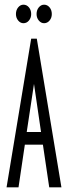

<svg xmlns="http://www.w3.org/2000/svg" viewBox="-20 -799 290 819"><path d="M190 0 163 -182H86L59 0H8L113 -634H137L242 0ZM125 -441 94 -236H155ZM80 -700Q67 -700 57.5 -711.5Q48 -723 48 -739Q48 -756 57.5 -767.5Q67 -779 80 -779Q94 -779 103.5 -767.5Q113 -756 113 -739Q113 -723 103.5 -711.5Q94 -700 80 -700ZM168 -700Q155 -700 145.5 -711.5Q136 -723 136 -739Q136 -756 145.5 -767.5Q155 -779 168 -779Q182 -779 191.5 -767.5Q201 -756 201 -739Q201 -723 191.5 -711.5Q182 -700 168 -700Z"/></svg>

Font: Inconsolata UltraCondensed
Style: Regular
Weight: 400
Width: 1
Monospace: yes
Designer: Raph Levien, Cyreal, Brenton Simpson
Foundry: Raph Levien, Cyreal, Google
Version: Version 3.000; ttfautohint (v1.8.2.53-6de2)